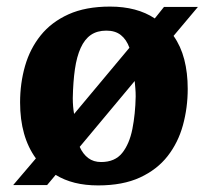

<svg xmlns="http://www.w3.org/2000/svg" viewBox="-20 -548 631 583"><path d="M20 14 89 -67Q65 -100 53 -142.5Q41 -185 41 -237Q41 -295 56 -347.5Q71 -400 103.5 -440.5Q136 -481 188 -504.5Q240 -528 314 -528Q355 -528 389 -519Q423 -510 450 -492L478 -527H581L507 -439Q529 -408 539.5 -367.5Q550 -327 550 -278Q550 -221 535.5 -168Q521 -115 489 -74Q457 -33 405 -9Q353 15 278 15Q239 15 207 7Q175 -1 149 -17L123 14ZM287 -56Q329 -56 351 -83.5Q373 -111 382 -156.5Q391 -202 392 -255Q392 -268 391 -279.5Q390 -291 389 -302L222 -102Q232 -80 248 -68Q264 -56 287 -56ZM205 -202 373 -403Q364 -428 347 -441.5Q330 -455 303 -455Q275 -455 256 -442Q237 -429 225 -402.5Q213 -376 207.5 -338Q202 -300 201 -250Q201 -237 202 -225Q203 -213 205 -202Z"/></svg>

Font: Literata 18pt
Style: Bold Italic
Weight: 700
Italic angle: -2°
Designer: Latin by Veronika Burian and Jose Scaglione. Greek by Irene Vlachou. Cyrillic by Vera Evstafieva
Foundry: TypeTogether
Version: Version 3.103;gftools[0.9.29]